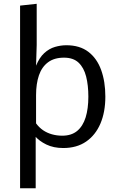

<svg xmlns="http://www.w3.org/2000/svg" viewBox="-20 -782 641 1027"><path d="M87.4 225.1V-166H170.9V225.1ZM318.4 9.8Q266.6 9.8 227.8 -9Q189 -27.8 165 -56.2L159.7 0H87.4V-752L176.3 -761.7V-541.5L172.9 -430.7Q190.9 -474.6 217 -498.3Q243.2 -522 273.9 -531Q304.7 -540 335 -540Q406.7 -540 452.9 -504.6Q499 -469.2 521.2 -407.2Q543.5 -345.2 543.5 -265.1Q543.5 -182.6 517.1 -120.8Q490.7 -59.1 440.7 -24.7Q390.6 9.8 318.4 9.8ZM313 -56.2Q361.8 -56.2 392.6 -81.5Q423.3 -106.9 438 -153.8Q452.6 -200.7 452.6 -264.6Q452.6 -325.7 440.7 -372.8Q428.7 -419.9 400.4 -446.8Q372.1 -473.6 322.3 -473.6Q270 -473.6 236.8 -448.7Q203.6 -423.8 188.2 -378.9Q172.9 -334 172.9 -272.9V-122.1Q189 -100.1 210.4 -85.4Q231.9 -70.8 258.1 -63.5Q284.2 -56.2 313 -56.2Z"/></svg>

Font: Comme
Style: Regular
Weight: 400
Designer: Vernon Adams
Foundry: Vernon Adams
Version: Version 1.000;gftools[0.9.27]